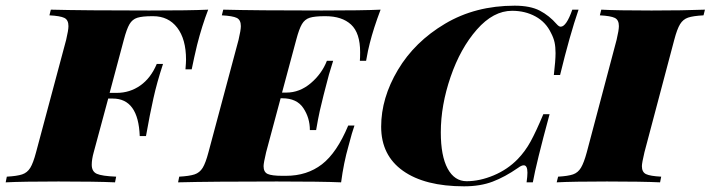

<svg xmlns="http://www.w3.org/2000/svg" viewBox="-69 -642 2502 676"><path d="M664 -608Q642 -551 625 -484Q614 -438 606 -398H584Q586 -422 586 -432Q586 -504 555 -544.5Q524 -585 470 -585H467Q432 -585 414.5 -579.5Q397 -574 387 -557Q377 -540 367 -502L317 -315H342Q388 -315 425 -341Q462 -367 483 -417H505Q483 -350 471 -295Q459 -242 445 -163H423Q418 -295 328 -295H312L261 -106Q254 -81 254 -62Q254 -38 272 -30Q290 -22 340 -20L336 0Q269 -3 137 -3Q11 -3 -49 0L-45 -20Q-9 -22 9 -28Q27 -34 37.5 -51Q48 -68 58 -106L164 -502Q172 -536 172 -550Q172 -572 157.5 -579Q143 -586 105 -588L110 -608Q225 -605 457 -605Q601 -605 664 -608Z M1271 -608Q1246 -542 1233 -490Q1227 -468 1220 -428H1198Q1199 -439 1199 -458Q1199 -526 1167 -555.5Q1135 -585 1077 -585H1074Q1039 -585 1021.5 -579.5Q1004 -574 994 -557Q984 -540 974 -502L924 -316H939Q986 -316 1025 -349Q1064 -382 1082 -428H1104Q1088 -379 1077 -333L1070 -306Q1063 -279 1057 -252Q1051 -225 1044 -184H1022Q1022 -227 999 -261.5Q976 -296 925 -296H919L868 -106Q859 -68 859 -57Q859 -36 873.5 -29.5Q888 -23 925 -23H938Q1012 -23 1064.5 -63.5Q1117 -104 1157 -200H1179Q1171 -178 1158 -128Q1141 -69 1132 0Q1064 -3 906 -3Q674 -3 558 0L562 -20Q598 -22 616 -28Q634 -34 644.5 -51Q655 -68 665 -106L771 -502Q779 -536 779 -550Q779 -572 764.5 -579Q750 -586 712 -588L717 -608Q832 -605 1064 -605Q1208 -605 1271 -608Z M1273 -196Q1273 -297 1332 -396Q1391 -495 1498 -558.5Q1605 -622 1743 -622Q1798 -622 1831.5 -604.5Q1865 -587 1891 -557Q1899 -548 1905 -548Q1925 -548 1946 -608H1968Q1937 -518 1903 -378H1881Q1887 -429 1887 -455Q1887 -477 1883.5 -493Q1880 -509 1871 -526Q1853 -564 1816.5 -584Q1780 -604 1734 -604Q1668 -604 1610 -538Q1552 -472 1517.5 -371.5Q1483 -271 1483 -176Q1483 -93 1507 -48.5Q1531 -4 1574 -4Q1620 -4 1669 -24.5Q1718 -45 1754 -82Q1780 -109 1799 -143.5Q1818 -178 1844 -240H1866Q1819 -67 1807 0H1785Q1788 -21 1788 -34Q1788 -60 1775 -60Q1767 -60 1755 -51Q1709 -19 1665.5 -2.5Q1622 14 1565 14Q1427 14 1350 -40.5Q1273 -95 1273 -196Z M2191 -57Q2191 -36 2205.5 -29Q2220 -22 2259 -20L2255 0Q2191 -3 2068 -3Q1949 -3 1891 0L1896 -20Q1931 -22 1948.5 -28Q1966 -34 1976.5 -51.5Q1987 -69 1997 -106L2102 -502Q2110 -536 2110 -550Q2110 -572 2095.5 -579Q2081 -586 2043 -588L2048 -608Q2103 -605 2225 -605Q2338 -605 2413 -608L2408 -588Q2371 -586 2353.5 -580Q2336 -574 2325.5 -557Q2315 -540 2305 -502L2200 -106Q2191 -68 2191 -57Z"/></svg>

Font: Playfair Display SC Black
Style: Italic
Weight: 900
Italic angle: -14°
Designer: Claus Eggers Sørensen
Foundry: Claus Eggers Sørensen
Version: Version 1.200; ttfautohint (v1.6)